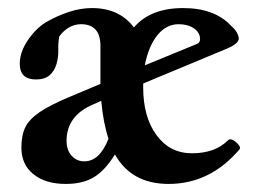

<svg xmlns="http://www.w3.org/2000/svg" viewBox="-20 -445 642 476"><path d="M143 11Q93 11 63 -13Q33 -37 33 -79Q33 -110 43 -130Q53 -150 79 -167.5Q105 -185 153 -205L229 -237Q229 -247 229 -259V-331Q229 -385 181 -385Q150 -385 127 -355Q124 -340 124.5 -321.5Q125 -303 120 -286Q115 -269 103 -258.5Q91 -248 69 -248Q29 -248 29 -287Q29 -316 49.5 -346Q70 -376 96 -391Q122 -406 151 -415.5Q180 -425 208 -425Q276 -425 312 -377Q353 -425 434 -425Q512 -425 553 -381Q564 -371 568 -363Q572 -355 572 -350Q572 -337 544 -325L335 -238Q335 -234 335 -228Q335 -155 368 -110Q401 -65 456 -65Q513 -65 545 -97Q550 -102 558 -97.5Q566 -93 571.5 -86Q577 -79 574 -75Q501 11 398 11Q306 11 265 -62Q240 -22 212.5 -5.5Q185 11 143 11ZM423 -385Q392 -385 370 -357.5Q348 -330 339 -283L468 -336Q476 -339 476 -348Q476 -364 461 -374.5Q446 -385 423 -385ZM145 -96Q145 -73 157.5 -59Q170 -45 189 -45Q227 -45 249 -101Q236 -140 231 -195L213 -187Q145 -159 145 -96Z"/></svg>

Font: Junicode
Style: Bold
Weight: 700
Designer: Peter S. Baker
Version: Version 2.100; ttfautohint (v1.8.4)